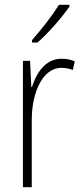

<svg xmlns="http://www.w3.org/2000/svg" viewBox="-20 -784 344 804"><path d="M271 -757V-764H227C197 -716 157 -665 114 -616V-606H137C181 -644 240 -711 271 -757ZM238 -538C169 -538 132 -477 114 -420H111L106 -529H76V0H113V-283C113 -393 157 -500 237 -500C255 -500 272 -496 285 -491L293 -527C276 -535 257 -538 238 -538Z"/></svg>

Font: Noto Sans Devanagari Condensed ExtraLight
Style: Regular
Weight: 200
Width: 3
Designer: Jelle Bosma - Monotype Design Team
Foundry: Monotype Imaging Inc.
Version: Version 2.004